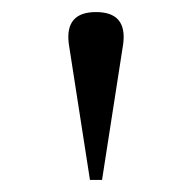

<svg xmlns="http://www.w3.org/2000/svg" viewBox="-20 -762 318 318"><path d="M94 -689Q87 -742 139 -742Q191 -742 184 -689L149 -464H129Z"/></svg>

Font: Linguistics Pro
Style: Regular
Weight: 400
Designer: Stefan Peev, Context Ltd
Foundry: Stefan Peev, Context Ltd
Version: Version 001.000